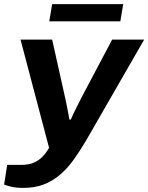

<svg xmlns="http://www.w3.org/2000/svg" viewBox="-49 -720 722 935"><path d="M65 195Q30 195 6.5 189.5Q-17 184 -29 179L-14 83H54Q89 83 113.5 73Q138 63 156.5 44.5Q175 26 190 0L51 -527H205L259 -285Q264 -265 269.5 -238Q275 -211 280.5 -184.5Q286 -158 289 -138H296Q300 -148 308 -165Q316 -182 326.5 -202.5Q337 -223 347.5 -244Q358 -265 367 -281L497 -527H653L371 -37Q341 14 311 56Q281 98 245.5 129Q210 160 166 177.5Q122 195 65 195ZM191 -616 205 -700H551L537 -616Z"/></svg>

Font: Archivo SemiExpanded
Style: Bold Italic
Weight: 700
Width: 6
Italic angle: -10°
Designer: Hector Gatti
Foundry: Omnibus-Type
Version: Version 2.001